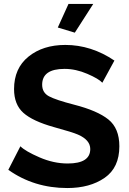

<svg xmlns="http://www.w3.org/2000/svg" viewBox="-20 -942 653 970"><path d="M358 -777 272 -803 326 -922H451ZM497 -524Q479 -544 421 -569Q363 -594 306 -594Q193 -594 193 -514Q193 -474 227.5 -455.5Q262 -437 355 -413Q472 -383 527.5 -338.5Q583 -294 583 -203Q583 -95 508.5 -43.5Q434 8 320 8Q152 8 22 -84L83 -203Q108 -178 179.5 -147Q251 -116 322 -116Q436 -116 436 -189Q436 -235 374 -262Q347 -274 252 -300Q145 -330 98 -372Q51 -414 51 -492Q51 -597 124 -656Q197 -715 310 -715Q441 -715 558 -636Z"/></svg>

Font: Raleway-v4020
Style: Bold
Weight: 700
Designer: Matt McInerney, Pablo Impallari, Rodrigo Fuenzalida
Foundry: Matt McInerney, Pablo Impallari, Rodrigo Fuenzalida
Version: Version 4.020;PS 004.020;hotconv 1.0.88;makeotf.lib2.5.64775